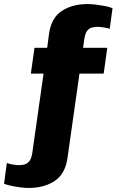

<svg xmlns="http://www.w3.org/2000/svg" viewBox="-112 -748 578 952"><path d="M29 184Q12 184 -11 181Q-34 178 -55.5 173.5Q-77 169 -92 163L-78 60Q-67 65 -48 68Q-29 71 -17 71Q-4 71 9.5 67.5Q23 64 33.5 51Q44 38 48 11L104 -383H41L59 -511H122L131 -580Q142 -659 194 -693.5Q246 -728 324 -728Q341 -728 364 -725Q387 -722 409 -718Q431 -714 446 -707L432 -605Q422 -609 402 -612Q382 -615 371 -615Q358 -615 344 -611.5Q330 -608 320 -595Q310 -582 306 -554L300 -511H420L402 -383H282L223 33Q212 114 159.5 149Q107 184 29 184Z"/></svg>

Font: Chivo Medium ExtraBold
Style: Italic
Weight: 800
Italic angle: -8.05°
Version: Version 2.002